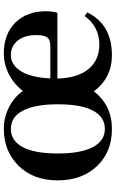

<svg xmlns="http://www.w3.org/2000/svg" viewBox="180 -771 607 1007"><g transform="rotate(-90 483.5 -267.5)"><path d="M311 16Q192 16 118 -60Q41 -139 41 -269Q41 -399 121 -477Q197 -551 311 -551Q370 -551 422 -525Q476 -499 510 -451Q546 -498 599 -525Q651 -551 707 -551Q809 -551 870 -489Q928 -428 928 -331Q928 -293 920 -270H575Q578 -160 628 -103Q675 -50 753 -50Q847 -50 903 -127L922 -113Q858 16 698 16Q578 16 508 -79Q435 16 311 16ZM406 -82Q440 -145 440 -267Q440 -389 406 -452Q373 -514 311 -514Q249 -514 216 -453Q182 -390 182 -268Q182 -146 216 -83Q249 -21 311 -21Q373 -21 406 -82ZM576 -307H745Q779 -307 791 -324Q803 -340 803 -381Q803 -442 774 -478Q745 -514 698 -514Q649 -514 616 -465Q580 -410 576 -307Z"/></g></svg>

Font: GenRyuMin TW B
Style: Regular
Weight: 700
Version: Version 1.501;PS 1;hotconv 16.6.51;makeotf.lib2.5.65220